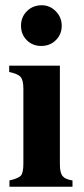

<svg xmlns="http://www.w3.org/2000/svg" viewBox="-20 -711 318 731"><path d="M215 -613Q215 -580 192.5 -558Q170 -536 137 -536Q104 -536 82 -558Q60 -580 60 -613Q60 -646 82.5 -668.5Q105 -691 139 -691Q170 -691 192.5 -668Q215 -645 215 -613ZM256 0H16V-24Q51 -32 60 -43Q69 -54 69 -88V-373Q69 -406 58.5 -418Q48 -430 15 -437V-461H208V-85Q208 -53 218.5 -40.5Q229 -28 256 -24Z"/></svg>

Font: STIX MathJax Main
Style: Bold
Weight: 700
Designer: MicroPress Inc., with final additions and corrections provided by Coen Hoffman, Elsevier (retired)
Version: Version 1.1.1